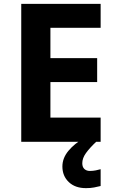

<svg xmlns="http://www.w3.org/2000/svg" viewBox="-20 -734 600 994"><path d="M501 0H90V-714H501V-590H241V-433H483V-309H241V-125H501ZM406 111Q406 131 417 141Q428 151 445 151Q461 151 476 148Q491 145 501 142V229Q485 233 467 236.5Q449 240 425 240Q369 240 336 208.5Q303 177 303 128Q303 84 335 46Q367 8 413 -17L478 0Q444 32 425 58.5Q406 85 406 111Z"/></svg>

Font: Noto Sans Myanmar
Style: Bold
Weight: 700
Designer: Monotype Design Team
Foundry: Monotype Imaging Inc.
Version: Version 2.107; ttfautohint (v1.8.4.7-5d5b)